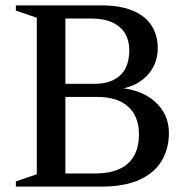

<svg xmlns="http://www.w3.org/2000/svg" viewBox="-20 -695 689 715"><path d="M171 -626 178.5 -675H355Q430 -675 477 -654.2Q524 -633.5 545.8 -597.5Q567.5 -561.5 567.5 -516.5Q567.5 -453 524.8 -410.5Q482 -368 410 -361.5L413 -369Q504 -363.5 556.5 -317Q609 -270.5 609 -199.5Q609 -142.5 582.8 -97.2Q556.5 -52 500.5 -26Q444.5 0 354.5 0H179L172.5 -49H335.5Q386 -49 422.2 -64.5Q458.5 -80 478 -112.8Q497.5 -145.5 497.5 -196Q497.5 -236.5 481 -267.5Q464.5 -298.5 430 -316.2Q395.5 -334 340.5 -334H172L171 -383H334.5Q393 -383 427.2 -414.2Q461.5 -445.5 461.5 -508.5Q461.5 -543.5 446.2 -569.8Q431 -596 399.2 -611Q367.5 -626 319.5 -626ZM39 0V-19.5L117 -46V-629L39 -655.5V-675H223.5V0Z"/></svg>

Font: Newsreader 24pt Medium
Style: Regular
Weight: 500
Designer: Hugues Gentile
Foundry: Production Type
Version: Version 1.003